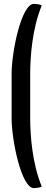

<svg xmlns="http://www.w3.org/2000/svg" viewBox="-20 -798 236 992"><path d="M155 -778C91 -778 40 -533 40 -415V-189C40 -71 91 174 155 174C162 174 198 171 195 164C148 49 136 -91 136 -189V-415C136 -513 148 -653 195 -768C198 -775 162 -778 155 -778Z"/></svg>

Font: DisSenso
Style: Regular
Weight: 400
Version: Version 1.150